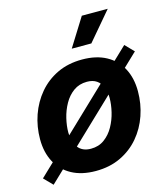

<svg xmlns="http://www.w3.org/2000/svg" viewBox="-118 -858 848 972"><g transform="rotate(-15 306.0 -372.0)"><path d="M267.8 10.7Q194 10.7 142.2 -17.6Q90.3 -45.8 63 -97.2Q35.6 -148.5 35.6 -217.2Q35.6 -283 56.5 -343.2Q77.5 -403.4 117.4 -450.7Q157.3 -498 214.6 -525.4Q272 -552.7 345.1 -552.7Q418.6 -552.7 470.6 -524.6Q522.5 -496.5 549.9 -445.1Q577.2 -393.8 577.2 -324.6Q577.2 -258.7 556.4 -198.5Q535.7 -138.2 495.7 -91.1Q455.7 -43.9 398.3 -16.6Q341 10.7 267.8 10.7ZM272.9 -104.6Q313.8 -104.6 343.5 -126.5Q373.3 -148.3 392.4 -182.7Q411.6 -217.1 420.8 -256Q430 -294.9 430 -328.7Q430 -361.5 420 -385.9Q410 -410.3 390.1 -423.9Q370.2 -437.5 339.7 -437.5Q298.9 -437.5 269.1 -415.9Q239.3 -394.3 220.2 -360.1Q201 -325.8 191.8 -287.1Q182.6 -248.3 182.6 -214Q182.6 -165.1 205.1 -134.9Q227.6 -104.6 272.9 -104.6ZM42.4 22.5 -1.5 -22.5 570.7 -568.4 614.6 -523.4ZM309.3 -619.1 401.7 -767.1H537.6L412 -619.1Z"/></g></svg>

Font: Inter
Style: Italic
Weight: 400
Italic angle: -9.3988°
Designer: Rasmus Andersson
Foundry: rsms
Version: Version 4.001;git-66647c0bb